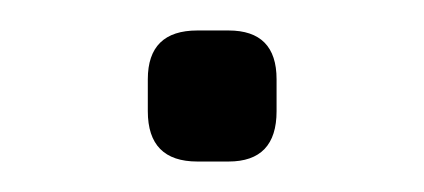

<svg xmlns="http://www.w3.org/2000/svg" viewBox="-20 -356 278 126"><path d="M109.5 -250Q77 -250 77 -283V-304Q77 -336 109.5 -336H130Q161.5 -336 161.5 -304V-283Q161.5 -250 130 -250Z"/></svg>

Font: Jura Light Medium
Style: Regular
Weight: 500
Version: Version 5.106